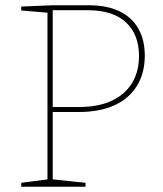

<svg xmlns="http://www.w3.org/2000/svg" viewBox="-20 -712 621 732"><path d="M280 -285H174L181 -292V-21L174 -29L306 -15V0H61V-15L168 -29L161 -21V-671L168 -663L61 -672V-687L182 -692H317Q388 -692 435.5 -669Q483 -646 507.5 -603Q532 -560 532 -500Q532 -433 502 -384.5Q472 -336 416 -310.5Q360 -285 280 -285ZM315 -673H174L181 -680V-297L174 -304H281Q390 -304 450 -356Q510 -408 510 -499Q510 -580 460.5 -626.5Q411 -673 315 -673Z"/></svg>

Font: Bitter Thin
Style: Regular
Weight: 100
Designer: Sol Matas, and Bitter project Authors
Foundry: Sol Matas
Version: Version 2.002